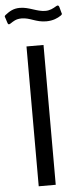

<svg xmlns="http://www.w3.org/2000/svg" viewBox="-62 -957 417 989"><g transform="rotate(-5 146.0 -462.0)"><path d="M285 -865C293 -870 295 -874 292 -879L283 -912C280 -920 275 -921 267 -916C250 -906 234 -897 210 -897C166 -897 128 -924 80 -924C45 -924 25 -910 4 -894C-2 -889 -2 -886 1 -880L10 -852C13 -843 17 -843 24 -847C41 -858 55 -869 84 -869C129 -869 156 -843 210 -843C246 -843 270 -855 285 -865ZM97 -723V0H185V-723Z"/></g></svg>

Font: United Sans
Style: Regular
Weight: 400
Designer: Pablo Impallari, Rodrigo Fuenzalida (Modified by Dan O. Williams)
Version: Version 1.000;PS 001.000;hotconv 1.0.88;makeotf.lib2.5.64775